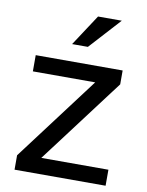

<svg xmlns="http://www.w3.org/2000/svg" viewBox="-85 -811 665 871"><g transform="rotate(10 248.0 -375.0)"><path d="M201.2 -606.4H273.9L404.8 -750H295.4ZM447.8 -464.4V-528.3H47.4V-453.6H334.5L43 -66.4V0H462.4V-73.7H153.3Z"/></g></svg>

Font: Roboto
Style: Regular
Weight: 400
Designer: Google
Version: Version 2.137; 2017